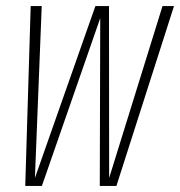

<svg xmlns="http://www.w3.org/2000/svg" viewBox="-20 -615 596 635"><path d="M63.5 0 81.5 -595H118L95.5 -26.5L295.5 -595H340.5L341 -26.5L517.5 -595H555.5L365 0H310L311.5 -555L118.5 0Z"/></svg>

Font: Anybody ExtraLight
Style: Italic
Weight: 200
Italic angle: -10°
Designer: Tyler Finck
Foundry: Etcetera Type Company
Version: Version 1.010; ttfautohint (v1.8.3) -l 8 -r 50 -G 200 -x 14 